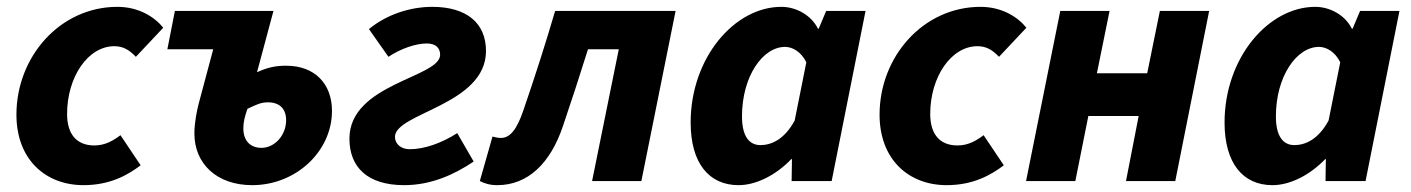

<svg xmlns="http://www.w3.org/2000/svg" viewBox="-20 -529 4122 561"><path d="M224 12C302 12 354 -18 391 -46L332 -134C312 -119 288 -104 256 -104C202 -104 176 -139 176 -196C176 -304 237 -394 314 -394C340 -394 358 -383 377 -363L457 -448C432 -479 386 -509 323 -509C156 -509 28 -364 28 -194C28 -63 113 12 224 12Z M717 12C844 12 950 -86 950 -205C950 -283 901 -337 816 -337C785 -337 762 -332 731 -318L779 -497H491L469 -385H603L560 -224C556 -208 548 -172 548 -139C548 -51 613 12 717 12ZM744 -97C712 -97 691 -117 691 -154C691 -172 695 -188 703 -211C730 -224 743 -230 763 -230C797 -230 816 -211 816 -178C816 -133 782 -97 744 -97Z M1161 12C1241 12 1309 -20 1364 -57L1316 -140C1269 -110 1219 -93 1177 -93C1150 -93 1134 -110 1134 -129C1134 -199 1400 -222 1400 -380C1400 -462 1343 -509 1243 -509C1179 -509 1110 -487 1058 -444L1115 -363C1151 -387 1195 -402 1227 -402C1254 -402 1266 -388 1266 -369C1266 -302 1001 -285 1001 -124C1001 -41 1053 12 1161 12Z M1433 12C1522 12 1588 -51 1625 -161C1650 -235 1674 -308 1698 -385H1788L1710 0H1854L1954 -497H1602C1573 -398 1542 -302 1509 -206C1490 -150 1470 -126 1444 -126C1434 -126 1427 -128 1419 -130L1382 0C1396 7 1411 12 1433 12Z M2138 12C2189 12 2247 -17 2292 -64H2294L2293 0H2410L2509 -497H2394L2372 -445H2370C2351 -484 2307 -509 2263 -509C2126 -509 1998 -360 1998 -171C1998 -53 2051 12 2138 12ZM2202 -105C2169 -105 2148 -131 2148 -189C2148 -305 2208 -392 2274 -392C2295 -392 2321 -378 2336 -347L2302 -177C2272 -121 2233 -105 2202 -105Z M2746 12C2824 12 2876 -18 2913 -46L2854 -134C2834 -119 2810 -104 2778 -104C2724 -104 2698 -139 2698 -196C2698 -304 2759 -394 2836 -394C2862 -394 2880 -383 2899 -363L2979 -448C2954 -479 2908 -509 2845 -509C2678 -509 2550 -364 2550 -194C2550 -63 2635 12 2746 12Z M2978 0H3122L3160 -190H3307L3270 0H3414L3513 -497H3369L3332 -315H3185L3222 -497H3078Z M3698 12C3749 12 3807 -17 3852 -64H3854L3853 0H3970L4069 -497H3954L3932 -445H3930C3911 -484 3867 -509 3823 -509C3686 -509 3558 -360 3558 -171C3558 -53 3611 12 3698 12ZM3762 -105C3729 -105 3708 -131 3708 -189C3708 -305 3768 -392 3834 -392C3855 -392 3881 -378 3896 -347L3862 -177C3832 -121 3793 -105 3762 -105Z"/></svg>

Font: Source Sans Pro
Style: Bold Italic
Weight: 700
Italic angle: -11°
Designer: Paul D. Hunt
Foundry: Adobe Systems Incorporated
Version: Version 3.006;hotconv 1.0.111;makeotfexe 2.5.65597